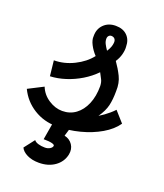

<svg xmlns="http://www.w3.org/2000/svg" viewBox="-168 -736 925 1081"><g transform="rotate(20 294.0 -195.5)"><path d="M217 14Q141 14 80 -24Q19 -62 -12 -127L78 -173Q95 -130 135 -104Q175 -78 217 -78Q263 -78 297.5 -103.5Q332 -129 351.5 -175Q371 -221 371 -283Q370 -307 362 -321.5Q354 -336 344 -356Q311 -322 268 -296Q225 -270 178 -255Q131 -240 86 -238L76 -330Q137 -330 195.5 -359Q254 -388 289 -433Q267 -456 252.5 -484Q238 -512 240 -534Q239 -577 266.5 -604.5Q294 -632 338 -632Q382 -632 407 -607Q432 -582 432 -541Q434 -522 427.5 -496Q421 -470 405 -446Q430 -411 448.5 -373.5Q467 -336 465 -287Q465 -237 456.5 -200.5Q448 -164 419 -122Q434 -131 448.5 -141.5Q463 -152 477 -164Q491 -176 503 -189L559 -126Q530 -84 476 -52.5Q422 -21 354.5 -3.5Q287 14 217 14ZM339 -483Q350 -500 354.5 -512.5Q359 -525 360 -536Q362 -551 355.5 -560Q349 -569 336 -570Q326 -571 319 -564Q312 -557 312 -545Q312 -530 319 -516Q326 -502 339 -483ZM193 241Q152 241 122.5 226.5Q93 212 83 190L131 128Q138 138 156 143.5Q174 149 196 149Q213 149 225.5 141.5Q238 134 240 124Q242 116 224.5 111.5Q207 107 174 107L193 -5H294L278 48Q310 55 327 80.5Q344 106 337 140Q327 186 288 213.5Q249 241 193 241Z"/></g></svg>

Font: Victor Mono Thin
Style: Italic
Weight: 100
Italic angle: -12°
Monospace: yes
Designer: Rune Bjørnerås
Version: Version 1.561;gftools[0.9.30]